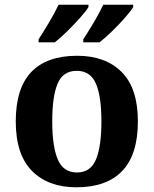

<svg xmlns="http://www.w3.org/2000/svg" viewBox="-20 -786 653 816"><path d="M305 10Q185 10 116 -59.5Q47 -129 47 -270Q47 -411 113 -480Q179 -549 308 -549Q428 -549 497 -480Q566 -411 566 -270Q566 -129 499.5 -59.5Q433 10 305 10ZM307 -53Q365 -53 388 -108.5Q411 -164 411 -270Q411 -377 387.5 -431Q364 -485 306 -485Q248 -485 225 -431Q202 -377 202 -270Q202 -164 225.5 -108.5Q249 -53 307 -53ZM334 -619Q355 -651 379 -691.5Q403 -732 419 -766H546V-756Q536 -739 510.5 -710Q485 -681 455.5 -652.5Q426 -624 403 -606H334ZM144 -619Q165 -651 189 -691.5Q213 -732 229 -766H356V-756Q346 -739 320 -710Q294 -681 265 -652.5Q236 -624 213 -606H144Z"/></svg>

Font: Noto Serif Tamil
Style: Bold Italic
Weight: 700
Italic angle: -12°
Designer: Indian Type Foundry, Tom Grace, and the Monotype Design Team
Foundry: Monotype Imaging Inc.
Version: Version 2.003; ttfautohint (v1.8.4.7-5d5b)